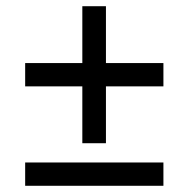

<svg xmlns="http://www.w3.org/2000/svg" viewBox="-20 -598 607 618"><path d="M245 -137V-320H61V-395H245V-578H321V-395H506V-320H321V-137ZM61 0V-75H506V0Z"/></svg>

Font: Noto Serif ExtraBold
Style: Regular
Weight: 800
Designer: Monotype Design Team
Foundry: Monotype Imaging Inc.
Version: Version 2.014